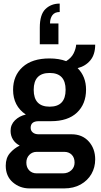

<svg xmlns="http://www.w3.org/2000/svg" viewBox="-20 -864 561 1071"><path d="M313 -844V-797Q285 -797 272 -779Q259 -761 259 -733H306V-617H202V-710Q202 -783 233.5 -813.5Q265 -844 313 -844ZM145 187Q91 187 51.5 153Q12 119 12 60Q12 17 35.5 -10Q59 -37 90 -52Q66 -64 52.5 -85.5Q39 -107 39 -134Q39 -169 63.5 -193Q88 -217 124 -225Q53 -273 53 -363Q53 -442 106 -490Q159 -538 256 -538Q309 -538 349 -523Q378 -541 390.5 -566Q403 -591 405 -615H511Q511 -560 484 -527.5Q457 -495 413 -484Q460 -437 460 -364Q460 -284 409.5 -236Q359 -188 264 -188H196Q151 -188 151 -151Q151 -135 163 -125Q175 -115 195 -115H379Q439 -115 475 -75Q511 -35 511 25Q511 70 490 106.5Q469 143 430 165Q391 187 337 187ZM257 -269Q346 -269 346 -363Q346 -457 257 -457Q168 -457 168 -363Q168 -269 257 -269ZM185 103H331Q359 103 377.5 86Q396 69 396 43Q396 15 380 -1Q364 -17 338 -17H185Q160 -17 143.5 0Q127 17 127 43Q127 70 143 86.5Q159 103 185 103Z"/></svg>

Font: Archivo SemiCondensed SemiBold
Style: Regular
Weight: 600
Width: 4
Designer: Hector Gatti
Foundry: Omnibus-Type
Version: Version 2.001; ttfautohint (v1.8.3)